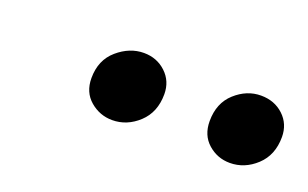

<svg xmlns="http://www.w3.org/2000/svg" viewBox="-33 -832 512 319"><g transform="rotate(20 223.0 -672.5)"><path d="M171 -611Q149 -611 132 -625.5Q115 -640 115 -665Q115 -697 136.5 -715.5Q158 -734 183 -734Q206 -734 222 -719Q238 -704 238 -681Q238 -649 217.5 -630Q197 -611 171 -611ZM379 -611Q357 -611 340.5 -625.5Q324 -640 324 -665Q324 -697 344.5 -715.5Q365 -734 390 -734Q414 -734 430 -719Q446 -704 446 -681Q446 -649 425.5 -630Q405 -611 379 -611Z"/></g></svg>

Font: Source Serif 4 Semibold
Style: Italic
Weight: 600
Italic angle: -12°
Designer: Frank Grießhammer
Foundry: Adobe
Version: Version 4.005;hotconv 1.1.0;makeotfexe 2.6.0